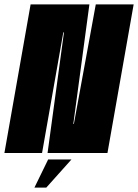

<svg xmlns="http://www.w3.org/2000/svg" viewBox="-65 -695 627 872"><path d="M-45 0 74 -675H341L268 -132H270.5L370 -675H542L423 0H151L225.5 -548H222.5L126 0ZM91.4 156.9 153.7 29.2H259.6L145.3 156.9Z"/></svg>

Font: Anybody UltraCondensed Black
Style: Italic
Weight: 900
Width: 1
Italic angle: -10°
Designer: Tyler Finck
Foundry: Etcetera Type Company
Version: Version 1.010; ttfautohint (v1.8.3) -l 8 -r 50 -G 200 -x 14 